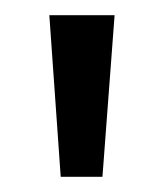

<svg xmlns="http://www.w3.org/2000/svg" viewBox="-20 -720 216 253"><path d="M60 -487 45 -700H131L115 -487Z"/></svg>

Font: Strait
Style: Regular
Weight: 400
Designer: Eduardo Rodriguez Tunni
Foundry: Eduardo Rodriguez Tunni
Version: Version 1.002; ttfautohint (v1.8.4.7-5d5b);gftools[0.9.23]